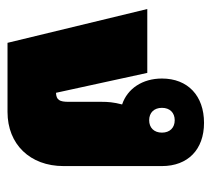

<svg xmlns="http://www.w3.org/2000/svg" viewBox="-46 -517 563 511"><g transform="rotate(90 235.5 -261.5)"><path d="M94 0H278C364 0 422 -60 422 -149V-411C422 -480 378 -523 307 -523C235 -523 189 -480 189 -411C189 -359 216 -319 258 -305C252 -282 251 -267 251 -251V-163C251 -138 246 -130 227 -129L174 -372H4ZM300 -377C280 -377 267 -390 267 -411C267 -432 280 -445 300 -445C320 -445 333 -432 333 -411C333 -390 320 -377 300 -377Z"/></g></svg>

Font: Noto Sans Thai Looped UI Narrow Black
Style: Regular
Weight: 900
Width: 4
Designer: Cadson Demak Team
Foundry: Cadson Demak Co., Ltd.
Version: Version 1.000